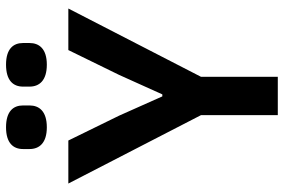

<svg xmlns="http://www.w3.org/2000/svg" viewBox="-173 -773 946 640"><g transform="rotate(-90 300.0 -453.0)"><path d="M364 0V-256L591.6 -698.2H453.1L370.4 -529.1L305.4 -384.9H298.7L234.4 -529.1L151.6 -698.2H8.2L236.2 -256V0ZM123.2 -827.4C123.2 -795.5 142.8 -769.9 195.7 -769.9C249.3 -769.9 268.5 -795.5 268.5 -827.4V-849.4C268.5 -881.4 249.3 -905.9 195.7 -905.9C142.8 -905.9 123.2 -881.4 123.2 -849.4ZM331.3 -827.4C331.3 -795.5 350.9 -769.9 404.5 -769.9C457.4 -769.9 476.6 -795.5 476.6 -827.4V-849.4C476.6 -881.4 457.4 -905.9 404.5 -905.9C350.9 -905.9 331.3 -881.4 331.3 -849.4Z"/></g></svg>

Font: Margiela Mono SemiBold
Style: Regular
Weight: 600
Designer: Mike Abbink, Paul van der Laan, Pieter van Rosmalen
Foundry: Bold Monday
Version: Version 2.003 2021